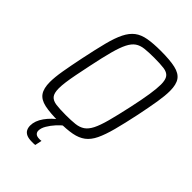

<svg xmlns="http://www.w3.org/2000/svg" viewBox="-259 -801 1106 1106"><g transform="rotate(45 294.0 -248.0)"><path d="M249 8Q175 8 131 -1.5Q87 -11 68 -38.5Q49 -66 49 -117Q49 -156 58.5 -212Q68 -268 84 -345Q103 -436 119 -498.5Q135 -561 154.5 -600Q174 -639 201.5 -660Q229 -681 271 -688.5Q313 -696 375 -696Q449 -696 493 -686Q537 -676 556 -649Q575 -622 575 -570Q575 -531 566 -476Q557 -421 541 -343Q522 -253 505.5 -191Q489 -129 470 -89.5Q451 -50 423 -29Q395 -8 353 0Q311 8 249 8ZM249 -47Q293 -47 324 -50.5Q355 -54 376.5 -68.5Q398 -83 414 -114.5Q430 -146 445 -201.5Q460 -257 479 -344Q496 -422 504 -474.5Q512 -527 512 -559Q512 -598 498.5 -615.5Q485 -633 454.5 -637Q424 -641 375 -641Q330 -641 299 -637.5Q268 -634 247 -619.5Q226 -605 210 -573.5Q194 -542 179 -486.5Q164 -431 146 -344Q135 -292 127 -251Q119 -210 115 -180Q111 -150 111 -128Q111 -89 125 -72Q139 -55 169.5 -51Q200 -47 249 -47ZM220 200Q192 200 176 192.5Q160 185 153 171.5Q146 158 146 140Q146 102 174 62.5Q202 23 249 -10L288 0Q270 13 249.5 35.5Q229 58 214.5 82.5Q200 107 200 128Q200 141 209 149.5Q218 158 239 158Q242 158 245 158Q248 158 255 157L246 199Q239 200 232.5 200Q226 200 220 200Z"/></g></svg>

Font: Saira SemiCondensed Light
Style: Italic
Weight: 300
Width: 4
Italic angle: -12°
Designer: Hector Gatti with collaboration of the Omnibus-Type team
Foundry: Omnibus-Type
Version: Version 1.101